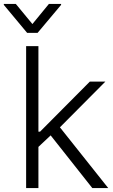

<svg xmlns="http://www.w3.org/2000/svg" viewBox="-66 -964 580 984"><path d="M125.5 -206.1 124.5 -289.1H139.2L394.5 -545.9H474.1L222.2 -292.5L216.3 -291.5ZM67.9 0V-727.5H130.9V0ZM407.2 0 186 -279.8 231.4 -323.7 488.8 0ZM15.1 -943.8 100.1 -840.8 184.6 -943.8H247.1V-939L126.5 -795.4H73.2L-46.4 -939V-943.8Z"/></svg>

Font: Inter Tight Light
Style: Regular
Weight: 300
Designer: Rasmus Andersson
Foundry: rsms
Version: Version 3.004